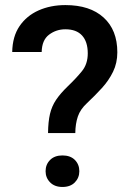

<svg xmlns="http://www.w3.org/2000/svg" viewBox="-20 -741 526 767"><path d="M280.8 -209.5H171.9Q172.4 -254.9 179.7 -285.9Q187 -316.9 204.1 -342.3Q221.2 -367.7 250.5 -396Q284.2 -428.2 307.4 -456.8Q330.6 -485.4 330.6 -527.8Q330.6 -574.2 307.9 -599.1Q285.2 -624 241.2 -624Q204.6 -624 176 -602.5Q147.5 -581.1 146.5 -533.2H28.8Q29.8 -595.2 58.1 -636.7Q86.4 -678.2 134.3 -699.5Q182.1 -720.7 241.2 -720.7Q339.4 -720.7 394 -670.9Q448.7 -621.1 448.7 -532.2Q448.7 -489.3 431.6 -454.3Q414.6 -419.4 387.2 -389.4Q359.9 -359.4 328.1 -329.6Q300.8 -304.7 291 -275.6Q281.2 -246.6 280.8 -209.5ZM162.1 -57.1Q162.1 -84 180.2 -102.1Q198.2 -120.1 229.5 -120.1Q261.2 -120.1 279.1 -102.1Q296.9 -84 296.9 -57.1Q296.9 -30.8 279.1 -12.5Q261.2 5.9 229.5 5.9Q198.2 5.9 180.2 -12.5Q162.1 -30.8 162.1 -57.1Z"/></svg>

Font: Vazirmatn FD Medium
Style: Regular
Weight: 500
Designer: Saber Rastikerdar
Foundry: Saber Rastikerdar
Version: Version 33.003